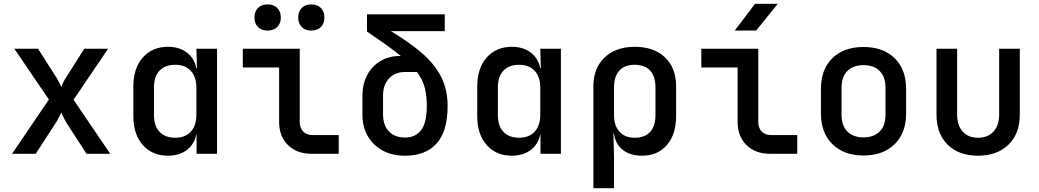

<svg xmlns="http://www.w3.org/2000/svg" viewBox="-20 -805 5440 1005"><path d="M43 0 236 -284 55 -550H179L276 -398Q283 -386 290 -372.5Q297 -359 301 -350Q304 -359 310.5 -372.5Q317 -386 325 -398L421 -550H546L365 -283L557 0H433L326 -165Q319 -177 312 -192Q305 -207 301 -216Q296 -207 289 -192Q282 -177 274 -165L167 0Z M859 10Q777 10 727.5 -46Q678 -102 678 -197V-352Q678 -448 727.5 -504Q777 -560 859 -560Q918 -560 957.5 -530.5Q997 -501 1008 -448H1011L1008 -550H1116V0H1009V-102H1008Q997 -49 957.5 -19.5Q918 10 859 10ZM897 -84Q949 -84 978.5 -115.5Q1008 -147 1008 -205V-346Q1008 -403 978.5 -434.5Q949 -466 897 -466Q845 -466 815.5 -435.5Q786 -405 786 -347V-203Q786 -145 815.5 -114.5Q845 -84 897 -84Z M1611 0Q1534 0 1487.5 -45.5Q1441 -91 1441 -167V-452H1251V-550H1549V-167Q1549 -135 1567 -116.5Q1585 -98 1616 -98H1753V0ZM1609 -645Q1578 -645 1559.5 -663.5Q1541 -682 1541 -713Q1541 -745 1559.5 -763.5Q1578 -782 1609 -782Q1641 -782 1659.5 -763.5Q1678 -745 1678 -713Q1678 -682 1659.5 -663.5Q1641 -645 1609 -645ZM1381 -645Q1349 -645 1330.5 -663.5Q1312 -682 1312 -713Q1312 -745 1330.5 -763.5Q1349 -782 1381 -782Q1412 -782 1431 -763.5Q1450 -745 1450 -713Q1450 -682 1431 -663.5Q1412 -645 1381 -645Z M2100 10Q2033 10 1983 -17Q1933 -44 1905 -92.5Q1877 -141 1877 -207V-302Q1877 -364 1901.5 -411Q1926 -458 1970.5 -485Q2015 -512 2073 -512H2078Q2045 -539 2001 -570.5Q1957 -602 1901 -640V-730H2308V-642H2026Q2121 -585 2187.5 -528Q2254 -471 2288.5 -404Q2323 -337 2323 -250Q2323 -116 2264 -52.5Q2205 11 2100 10ZM2100 -85Q2154 -85 2184 -123.5Q2214 -162 2214 -250Q2214 -305 2203 -347Q2192 -389 2163 -428H2099Q2048 -428 2016.5 -394.5Q1985 -361 1985 -306V-207Q1985 -149 2016 -117Q2047 -85 2100 -85Z M2659 10Q2577 10 2527.5 -46Q2478 -102 2478 -197V-352Q2478 -448 2527.5 -504Q2577 -560 2659 -560Q2718 -560 2757.5 -530.5Q2797 -501 2808 -448H2811L2808 -550H2916V0H2809V-102H2808Q2797 -49 2757.5 -19.5Q2718 10 2659 10ZM2697 -84Q2749 -84 2778.5 -115.5Q2808 -147 2808 -205V-346Q2808 -403 2778.5 -434.5Q2749 -466 2697 -466Q2645 -466 2615.5 -435.5Q2586 -405 2586 -347V-203Q2586 -145 2615.5 -114.5Q2645 -84 2697 -84Z M3086 180V-353Q3086 -448 3144.5 -504Q3203 -560 3303 -560Q3403 -560 3461 -504.5Q3519 -449 3519 -353V-198Q3519 -102 3471 -46Q3423 10 3340 10Q3279 10 3240 -20.5Q3201 -51 3194 -105H3191L3194 23V180ZM3302 -84Q3355 -84 3383 -114.5Q3411 -145 3411 -203V-347Q3411 -405 3383 -435.5Q3355 -466 3302 -466Q3250 -466 3222 -435.5Q3194 -405 3194 -347V-203Q3194 -147 3222.5 -115.5Q3251 -84 3302 -84Z M4011 0Q3934 0 3887.5 -45.5Q3841 -91 3841 -167V-452H3651V-550H3949V-167Q3949 -135 3967 -116.5Q3985 -98 4016 -98H4153V0ZM3826 -645 3932 -785H4051L3938 -645Z M4500 9Q4398 9 4337.5 -50Q4277 -109 4277 -211V-339Q4277 -442 4337 -500.5Q4397 -559 4500 -559Q4603 -559 4663 -500.5Q4723 -442 4723 -339V-211Q4723 -109 4662.5 -50Q4602 9 4500 9ZM4500 -86Q4554 -86 4584.5 -116.5Q4615 -147 4615 -204V-346Q4615 -403 4584.5 -433.5Q4554 -464 4500 -464Q4446 -464 4415.5 -433.5Q4385 -403 4385 -346V-204Q4385 -147 4415.5 -116.5Q4446 -86 4500 -86Z M5099 10Q4999 10 4940.5 -47.5Q4882 -105 4882 -204V-550H4990V-205Q4990 -149 5019 -116.5Q5048 -84 5099 -84Q5151 -84 5180.5 -116.5Q5210 -149 5210 -205V-550H5318V-204Q5318 -105 5258.5 -47.5Q5199 10 5099 10Z"/></svg>

Font: JetBrains Mono SemiBold
Style: Regular
Weight: 472
Monospace: yes
Designer: Philipp Nurullin, Konstantin Bulenkov
Foundry: JetBrains
Version: Version 2.305; ttfautohint (v1.8.4.7-5d5b)